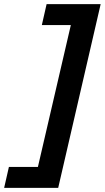

<svg xmlns="http://www.w3.org/2000/svg" viewBox="-101 -739 506 927"><path d="M-58 67H82L241 -618H101L124 -719H385L180 168H-81Z"/></svg>

Font: Kantumruy Pro SemiBold
Style: Italic
Weight: 600
Italic angle: -13°
Version: Version 1.002